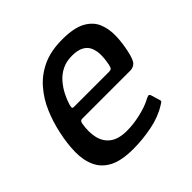

<svg xmlns="http://www.w3.org/2000/svg" viewBox="-132 -603 730 730"><g transform="rotate(-45 233.0 -238.0)"><path d="M38 -237Q48 -284 66.5 -327.5Q85 -371 115.5 -406Q146 -441 189.5 -461Q233 -481 294 -481Q357 -481 390.5 -462.5Q424 -444 436.5 -413.5Q449 -383 448 -346.5Q447 -310 439 -274Q431 -235 420 -224.5Q409 -214 393 -214H135Q131 -214 127.5 -212Q124 -210 122 -201Q115 -161 122.5 -129Q130 -97 154.5 -79Q179 -61 223 -61Q258 -61 296.5 -70Q335 -79 359 -92Q368 -97 374.5 -98.5Q381 -100 384 -88L393 -58Q396 -50 393 -47Q390 -44 381 -39Q343 -15 292 -5Q241 5 191 5Q128 5 92.5 -13.5Q57 -32 41.5 -65.5Q26 -99 26.5 -143Q27 -187 38 -237ZM352 -288Q357 -313 357 -335Q357 -357 349.5 -374.5Q342 -392 324 -401.5Q306 -411 277 -411Q246 -411 223 -399.5Q200 -388 183.5 -369Q167 -350 156 -328.5Q145 -307 139 -287Q136 -276 136.5 -272Q137 -268 144 -268Q191 -268 238.5 -268Q286 -268 333 -268Q342 -268 345.5 -271.5Q349 -275 352 -288Z"/></g></svg>

Font: Glory Thin Medium
Style: Italic
Weight: 500
Italic angle: -12°
Version: Version 1.011